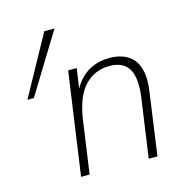

<svg xmlns="http://www.w3.org/2000/svg" viewBox="-104 -794 859 891"><g transform="rotate(-15 326.0 -348.5)"><path d="M29 -410 187 -697H236L60 -410ZM177 0 247 -493H288L270 -369L261 -370Q279 -414 306.5 -442.5Q334 -471 369.5 -485Q405 -499 445 -499Q514 -499 552 -462.5Q590 -426 590 -351Q590 -340 589 -328Q588 -316 586 -301L544 0H502L543 -289Q545 -303 545.5 -316Q546 -329 546 -340Q546 -403 518.5 -433Q491 -463 436 -463Q366 -463 318 -413Q270 -363 254 -254L218 0Z"/></g></svg>

Font: Hanken Grotesk ExtraLight
Style: Italic
Weight: 250
Italic angle: -8°
Designer: Alfredo Marco Pradil
Foundry: Hanken Design Co.
Version: Version 3.013